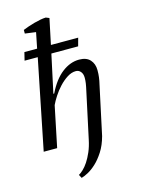

<svg xmlns="http://www.w3.org/2000/svg" viewBox="-127 -742 732 997"><g transform="rotate(-15 239.5 -243.5)"><path d="M66.9 -525.9H135.3L152.3 -610.4L93.8 -618.2V-637.7Q106.9 -643.1 123 -648.7Q139.2 -654.3 156 -658.9Q172.9 -663.6 189.5 -666.7Q206.1 -669.9 220.2 -670.4L238.3 -663.1L209.5 -525.9H356L344.2 -482.4H200.2L156.2 -277.8H160.6Q194.3 -346.7 238.5 -380.6Q282.7 -414.6 330.6 -414.6Q370.1 -414.6 389.6 -392.8Q409.2 -371.1 409.2 -337.4Q409.2 -326.2 408.7 -317.1Q408.2 -308.1 407 -299.3Q405.8 -290.5 404.1 -281Q402.3 -271.5 399.4 -259.3L343.8 0Q331.1 46.9 309.8 79.8Q288.6 112.8 265.4 134.3Q242.2 155.8 220.5 167.2Q198.7 178.7 185.1 182.1L175.3 163.6Q185.5 158.2 199.2 145.5Q212.9 132.8 226.6 112.3Q240.2 91.8 252.4 63.7Q264.6 35.6 272 0L324.7 -245.1Q327.6 -258.3 329.6 -268.1Q331.5 -277.8 332.8 -286.1Q334 -294.4 334.5 -301.5Q335 -308.6 335 -316.4Q335 -336.9 324.7 -349.1Q314.5 -361.3 298.8 -361.3Q275.4 -361.3 252 -346.2Q228.5 -331.1 208.3 -309.3Q188 -287.6 172.1 -262.9Q156.2 -238.3 147.5 -219.2L102.1 0H29.8L127 -482.4H56.2Z"/></g></svg>

Font: PT Astra Serif
Style: Italic
Weight: 400
Italic angle: -16°
Designer: A.Korolkova, I. Chaeva
Foundry: ParaType Ltd
Version: Version 1.001